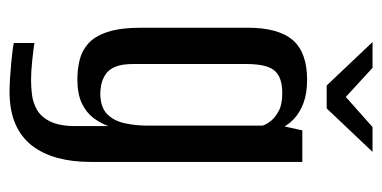

<svg xmlns="http://www.w3.org/2000/svg" viewBox="-219 -463 800 402"><g transform="rotate(90 181.0 -262.0)"><path d="M172 118Q160 118 143.5 117Q127 116 111.5 114.5Q96 113 84.5 111.5Q73 110 70 109V66Q83 68 106.5 70.5Q130 73 148 73Q162 73 178.5 71Q195 69 210 60.5Q225 52 234.5 32.5Q244 13 244 -20V-89Q238 -72 226.5 -57Q215 -42 195.5 -33Q176 -24 146 -24Q126 -24 106.5 -28.5Q87 -33 71.5 -46.5Q56 -60 47 -87Q38 -114 38 -160V-380Q38 -445 64 -475Q90 -505 147 -505Q175 -505 195.5 -497.5Q216 -490 230.5 -476Q245 -462 252 -442L241 -441L253 -495H319V-51Q319 -13 310.5 18Q302 49 284.5 71.5Q267 94 239 106Q211 118 172 118ZM175 -72Q204 -72 218.5 -86Q233 -100 238 -123Q243 -146 243 -170V-412Q240 -421 232.5 -430Q225 -439 211.5 -446Q198 -453 175 -453Q142 -453 128 -437Q114 -421 114 -377V-141Q114 -117 120 -103Q126 -89 136.5 -82.5Q147 -76 157.5 -74Q168 -72 175 -72ZM159 -546 68 -642H122L183 -586L246 -642H298L207 -546Z"/></g></svg>

Font: Alumni Sans Thin Medium
Style: Regular
Weight: 500
Version: Version 1.018